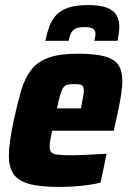

<svg xmlns="http://www.w3.org/2000/svg" viewBox="-20 -730 510 758"><path d="M213 8Q137 8 93.5 -4.5Q50 -17 32.5 -44.5Q15 -72 15 -113Q15 -141 20 -176.5Q25 -212 34 -254Q49 -323 63.5 -372.5Q78 -422 103.5 -454.5Q129 -487 172.5 -502.5Q216 -518 287 -518Q356 -518 394.5 -507Q433 -496 448 -472.5Q463 -449 463 -410Q463 -391 459.5 -366Q456 -341 450.5 -313Q445 -285 438 -254L429 -214H186Q182 -196 179 -179.5Q176 -163 176 -153Q176 -136 183 -128.5Q190 -121 209.5 -119Q229 -117 266 -117Q281 -117 303.5 -118Q326 -119 352 -120.5Q378 -122 401 -123L377 -9Q358 -4 330.5 0Q303 4 272.5 6Q242 8 213 8ZM205 -302H300L302 -316Q306 -337 308.5 -350Q311 -363 311 -372Q311 -384 307 -389.5Q303 -395 294.5 -396.5Q286 -398 273 -398Q256 -398 246 -395.5Q236 -393 229.5 -383.5Q223 -374 217.5 -355Q212 -336 205 -302ZM159 -569Q165 -599 174.5 -625Q184 -651 201.5 -670Q219 -689 249 -699.5Q279 -710 327 -710Q375 -710 402 -699.5Q429 -689 440 -670Q451 -651 451 -625Q451 -612 449 -598.5Q447 -585 444 -569H352Q354 -576 355.5 -583Q357 -590 357 -596Q357 -609 348.5 -616Q340 -623 314 -623Q289 -623 276.5 -616Q264 -609 259 -596.5Q254 -584 251 -569Z"/></svg>

Font: Saira SemiCondensed ExtraBold
Style: Italic
Weight: 800
Width: 4
Italic angle: -12°
Designer: Hector Gatti with collaboration of the Omnibus-Type team
Foundry: Omnibus-Type
Version: Version 1.101